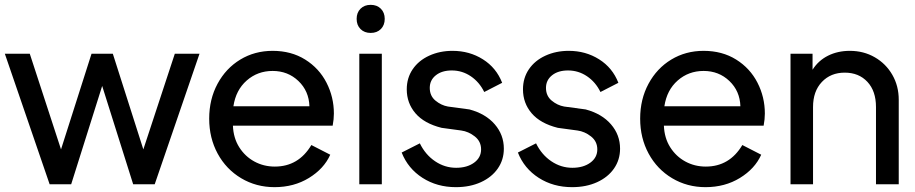

<svg xmlns="http://www.w3.org/2000/svg" viewBox="-20 -761 3778 793"><path d="M0 -539H103L232 -144L358 -539H446L572 -144L702 -539H804L619 0H530L402 -406L274 0H185Z M844 -271Q844 -351 878.5 -415Q913 -479 972.5 -515Q1032 -551 1106 -551Q1183 -551 1240.5 -515Q1298 -479 1328.5 -419.5Q1359 -360 1359 -292Q1359 -269 1354 -242H942Q944 -191 968 -153Q992 -115 1030.5 -94Q1069 -73 1115 -73Q1213 -73 1266 -162L1344 -122Q1318 -64 1256 -26Q1194 12 1114 12Q1038 12 976 -25Q914 -62 879 -126.5Q844 -191 844 -271ZM1258 -322Q1256 -385 1212.5 -426.5Q1169 -468 1106 -468Q1044 -468 999 -428.5Q954 -389 944 -322Z M1464 -539H1557V0H1464ZM1511 -741Q1537 -741 1553 -725Q1569 -709 1569 -683Q1569 -657 1553 -641Q1537 -625 1511 -625Q1485 -625 1469 -641Q1453 -657 1453 -683Q1453 -709 1469 -725Q1485 -741 1511 -741Z M1639 -131 1714 -169Q1737 -122 1777 -95Q1817 -68 1864 -68Q1909 -68 1938 -89Q1967 -110 1967 -144Q1967 -177 1941 -197.5Q1915 -218 1885 -222L1804 -233Q1732 -251 1696 -293Q1660 -335 1660 -392Q1660 -439 1684.5 -475Q1709 -511 1752.5 -531Q1796 -551 1849 -551Q1919 -551 1974.5 -516Q2030 -481 2054 -419L1980 -381Q1960 -422 1924.5 -446Q1889 -470 1846 -470Q1805 -470 1780 -450Q1755 -430 1755 -398Q1755 -365 1778.5 -345.5Q1802 -326 1830 -321L1919 -309Q1986 -291 2023.5 -247.5Q2061 -204 2061 -147Q2061 -101 2036 -65Q2011 -29 1966 -8.5Q1921 12 1863 12Q1785 12 1725 -26.5Q1665 -65 1639 -131Z M2119 -131 2194 -169Q2217 -122 2257 -95Q2297 -68 2344 -68Q2389 -68 2418 -89Q2447 -110 2447 -144Q2447 -177 2421 -197.5Q2395 -218 2365 -222L2284 -233Q2212 -251 2176 -293Q2140 -335 2140 -392Q2140 -439 2164.5 -475Q2189 -511 2232.5 -531Q2276 -551 2329 -551Q2399 -551 2454.5 -516Q2510 -481 2534 -419L2460 -381Q2440 -422 2404.5 -446Q2369 -470 2326 -470Q2285 -470 2260 -450Q2235 -430 2235 -398Q2235 -365 2258.5 -345.5Q2282 -326 2310 -321L2399 -309Q2466 -291 2503.5 -247.5Q2541 -204 2541 -147Q2541 -101 2516 -65Q2491 -29 2446 -8.5Q2401 12 2343 12Q2265 12 2205 -26.5Q2145 -65 2119 -131Z M2624 -271Q2624 -351 2658.5 -415Q2693 -479 2752.5 -515Q2812 -551 2886 -551Q2963 -551 3020.5 -515Q3078 -479 3108.5 -419.5Q3139 -360 3139 -292Q3139 -269 3134 -242H2722Q2724 -191 2748 -153Q2772 -115 2810.5 -94Q2849 -73 2895 -73Q2993 -73 3046 -162L3124 -122Q3098 -64 3036 -26Q2974 12 2894 12Q2818 12 2756 -25Q2694 -62 2659 -126.5Q2624 -191 2624 -271ZM3038 -322Q3036 -385 2992.5 -426.5Q2949 -468 2886 -468Q2824 -468 2779 -428.5Q2734 -389 2724 -322Z M3245 -539H3336V-473Q3360 -511 3400 -531Q3440 -551 3490 -551Q3547 -551 3593 -524.5Q3639 -498 3665.5 -452Q3692 -406 3692 -349V0H3598V-319Q3598 -385 3562.5 -423Q3527 -461 3469 -461Q3411 -461 3374.5 -422.5Q3338 -384 3338 -319V0H3245Z"/></svg>

Font: BLUETTI 2.0 Normal
Style: Normal
Weight: 400
Designer: Stijn de Vries
Foundry: tokotype
Version: Version 2.005;October 31, 2023;FontCreator 14.0.0.2814 64-bi